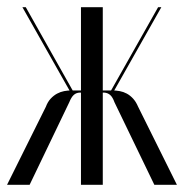

<svg xmlns="http://www.w3.org/2000/svg" viewBox="-24 -515 513 535"><path d="M406.1 0H469L360.9 -217.5Q355.1 -231.1 347.1 -240Q339 -248.9 329.5 -254.1Q320 -259.2 309.8 -261.1Q299.5 -263 289.6 -263H241.9V-257H266Q275.6 -256.6 282.8 -250.5Q289.9 -244.4 295 -230ZM290.2 -255.6 425.6 -495H416.6L282.6 -257.8ZM262.4 -495H201.6V0H262.4ZM58.5 0 169 -230Q174.8 -244.4 181.6 -250.5Q188.4 -256.6 198 -257H222.8V-263H175Q164.5 -263 154.6 -261.1Q144.6 -259.2 135 -254.1Q125.4 -248.9 117.1 -240Q108.9 -231.1 103.8 -217.5L-4.4 0ZM173.8 -255.6 181.4 -257.8 47.8 -495H38.4Z"/></svg>

Font: Moniqa Black
Style: Regular
Weight: 900
Designer: Rajesh Rajput
Foundry: Rajesh Rajput
Version: Version 1.000